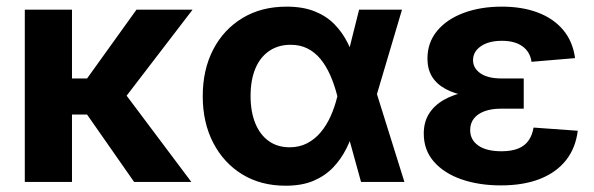

<svg xmlns="http://www.w3.org/2000/svg" viewBox="-20 -559 1826 590"><path d="M201.2 -529.3V0H56.2V-529.3ZM571.8 -529.3 324.7 -207H169.4L163.6 -317.9H247.6L399.4 -529.3ZM392.1 0 242.7 -213.9 352.5 -287.1 567.9 0Z M857.9 11.7Q781.2 11.7 724.1 -23.4Q667 -58.6 635 -120.6Q603 -182.6 603 -263.2Q603 -344.7 635 -406.5Q667 -468.3 724.9 -503.4Q782.7 -538.6 860.8 -538.6Q910.6 -538.6 946.8 -524.2Q982.9 -509.8 1007.6 -484.6Q1032.2 -459.5 1048.3 -427.2Q1064.5 -395 1074.2 -359.4H1109.9L1136.7 -274.9L1222.7 0H1089.4L1016.1 -265.6Q1007.3 -299.8 994.6 -328.4Q981.9 -356.9 964.8 -377.7Q947.8 -398.4 925 -409.9Q902.3 -421.4 873 -421.4Q835 -421.4 807.1 -402.3Q779.3 -383.3 764.6 -348.1Q750 -313 750 -264.2Q750 -215.8 764.4 -180.4Q778.8 -145 805.7 -125.7Q832.5 -106.4 870.1 -106.4Q899.9 -106.4 923.6 -118.7Q947.3 -130.9 965.3 -152.3Q983.4 -173.8 996.1 -202.1Q1008.8 -230.5 1016.6 -262.7L1083.5 -529.3H1215.3L1136.2 -262.7L1108.9 -174.3H1072.8Q1061.5 -137.7 1045.2 -104.2Q1028.8 -70.8 1003.9 -44.7Q979 -18.6 943.4 -3.4Q907.7 11.7 857.9 11.7Z M1519 10.7Q1452.1 10.7 1398.4 -7.8Q1344.7 -26.4 1313.5 -62Q1282.2 -97.7 1282.2 -148.4Q1282.2 -183.6 1298.1 -209.2Q1314 -234.9 1343.8 -252Q1373.5 -269 1414.6 -277.3Q1455.6 -285.6 1505.9 -285.6H1589.4V-225.1H1520Q1490.7 -225.1 1469.2 -217.3Q1447.8 -209.5 1436.3 -194.8Q1424.8 -180.2 1424.8 -159.2Q1424.8 -129.4 1449.7 -111.8Q1474.6 -94.2 1521 -94.2Q1551.8 -94.2 1572.3 -102.5Q1592.8 -110.8 1604.2 -127.2Q1615.7 -143.6 1619.6 -167L1755.4 -157.2Q1749 -104.5 1719.5 -66.9Q1689.9 -29.3 1639.4 -9.3Q1588.9 10.7 1519 10.7ZM1510.3 -256.3Q1458 -256.3 1417.7 -263.4Q1377.4 -270.5 1349.6 -285.4Q1321.8 -300.3 1307.6 -323.5Q1293.5 -346.7 1293.5 -378.9Q1293.5 -428.2 1323.2 -464.1Q1353 -500 1404.8 -519.3Q1456.5 -538.6 1522 -538.6Q1585 -538.6 1633.1 -520.3Q1681.2 -502 1710.7 -466.8Q1740.2 -431.6 1747.1 -380.4L1613.3 -369.1Q1608.9 -399.9 1585.4 -416.7Q1562 -433.6 1522.5 -433.6Q1481.9 -433.6 1457.8 -417Q1433.6 -400.4 1433.6 -374Q1433.6 -349.6 1456.3 -333.7Q1479 -317.9 1521.5 -317.9H1589.4V-256.3Z"/></svg>

Font: Inter 24pt
Style: Bold
Weight: 700
Designer: Rasmus Andersson
Foundry: rsms
Version: Version 4.001;git-66647c0bb